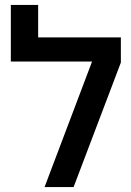

<svg xmlns="http://www.w3.org/2000/svg" viewBox="-20 -760 532 780"><path d="M354 -510H24V-740H135V-608H471V-506L279 0H161Z"/></svg>

Font: IBM Plex Sans Hebrew Medium
Style: Regular
Weight: 500
Designer: Mike Abbink, Paul van der Laan, Pieter van Rosmalen, Yanek Iontef
Foundry: Bold Monday
Version: Version 1.2